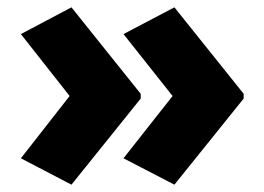

<svg xmlns="http://www.w3.org/2000/svg" viewBox="-20 -543 721 524"><path d="M645 -274V-287L456 -523L317 -450L451 -281L317 -111L456 -39ZM364 -274V-287L175 -523L37 -450L170 -281L37 -111L175 -39Z"/></svg>

Font: Noto Sans Tamil Black
Style: Regular
Weight: 900
Designer: Jelle Bosma - Monotype Design Team
Foundry: Monotype Imaging Inc.
Version: Version 2.004